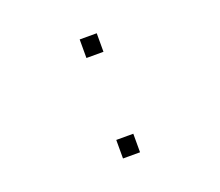

<svg xmlns="http://www.w3.org/2000/svg" viewBox="-87 -597 825 720"><g transform="rotate(-20 325.0 -237.5)"><path d="M291 -401V-475H359V-401ZM291 0V-74H359V0Z"/></g></svg>

Font: Azeret Mono Thin Thin
Style: Regular
Weight: 250
Version: Version 1.002